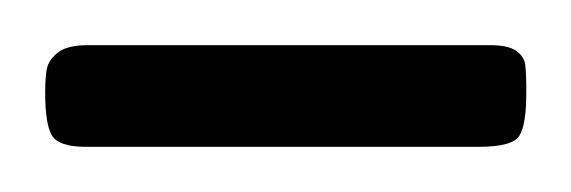

<svg xmlns="http://www.w3.org/2000/svg" viewBox="-20 -3 253 85"><path d="M0 38Q0 30 1 26.5Q2 23 6 20Q10 17 19 17H197Q205 17 208.5 19.5Q212 22 212.5 25.5Q213 29 213 38Q213 52 210 57Q207 62 192 62H18Q6 62 3 57Q0 52 0 38Z"/></svg>

Font: OFL Sorts Mill Goudy TT
Style: Italic
Weight: 500
Italic angle: -6°
Version: Version 003.000